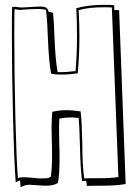

<svg xmlns="http://www.w3.org/2000/svg" viewBox="-20 -737 539 793"><path d="M400 30Q358 30 339 31L336 10Q324 10 319 11Q312 -42 310 -142Q308 -215 305 -250Q283 -252 278 -252Q249 -252 225 -247Q224 -232 224 -198L225 -138Q226 -118 226 -79Q226 -16 219 19Q201 30 170 30Q158 30 134 28Q110 26 102 26Q84 26 65 36L63 8Q54 10 45 16Q39 -55 34 -244.5Q29 -434 29 -591Q29 -676 30 -708L45 -709Q59 -706 72 -706Q82 -706 106 -708Q134 -710 150 -710Q162 -710 170 -705.5Q178 -701 181 -688Q187 -687 191.5 -686Q196 -685 199 -684Q203 -649 205 -582Q209 -487 218 -439H229Q260 -439 285 -443H292Q298 -515 298 -585Q298 -663 295 -703Q343 -717 410 -717H424Q440 -717 452 -715V-696Q464 -696 472 -695L499 23Q461 30 400 30ZM410 -707Q345 -707 305 -695Q308 -635 308 -584Q308 -511 301 -434H300Q265 -429 231 -429Q207 -429 192 -433H191Q182 -480 178 -575Q176 -645 170 -696Q157 -700 134 -700L107 -699L74 -697L65 -696Q54 -696 43 -699L40 -698Q39 -666 39 -591Q39 -432 43.5 -252Q48 -72 54 -1Q61 -5 76 -5Q88 -5 112 -3Q133 0 152 0Q166 0 174.5 -1Q183 -2 190 -7Q195 -42 195 -93Q195 -132 194 -152L193 -210Q193 -242 196 -275Q223 -282 257 -282Q280 -282 312 -277L313 -276Q318 -235 320 -146Q320 -54 328 0H329Q337 -1 358 -1H394Q440 -1 469 -6L442 -706Q431 -707 410 -707Z"/></svg>

Font: Londrina Shadow
Style: Regular
Weight: 400
Designer: Marcelo Magalhaes
Foundry: Marcelo Magalhães
Version: Version 1.002